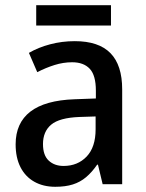

<svg xmlns="http://www.w3.org/2000/svg" viewBox="-20 -707 561 737"><path d="M267 -549Q359 -549 404 -503Q449 -457 449 -364V0H374L356 -75H353Q333 -46 310.5 -27Q288 -8 259.5 1Q231 10 192 10Q146 10 111.5 -9.5Q77 -29 58.5 -65.5Q40 -102 40 -153Q40 -235 96.5 -278.5Q153 -322 266 -326L348 -329V-359Q348 -418 324.5 -443Q301 -468 257 -468Q223 -468 189.5 -457.5Q156 -447 123 -430L91 -504Q127 -525 172.5 -537Q218 -549 267 -549ZM285 -258Q208 -255 176.5 -228.5Q145 -202 145 -154Q145 -111 167 -90.5Q189 -70 224 -70Q278 -70 312.5 -106Q347 -142 347 -211V-260ZM406 -687V-609H119V-687Z"/></svg>

Font: Noto Sans Hebrew SemiCondensed Medium
Style: Regular
Weight: 500
Width: 4
Designer: Monotype Design Team
Foundry: Monotype Imaging Inc.
Version: Version 2.003